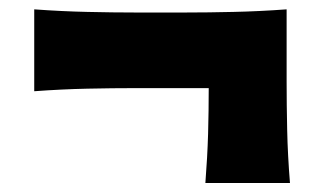

<svg xmlns="http://www.w3.org/2000/svg" viewBox="-20 -559 700 419"><path d="M428.2 -159.7Q432.6 -215.8 434.1 -266.8Q435.5 -317.9 435.5 -366.7H275.9Q226.6 -366.7 170.7 -365.5Q114.7 -364.3 54.7 -359.9V-538.6Q114.7 -534.2 170.7 -533Q226.6 -531.7 275.9 -531.7H384.3Q433.6 -531.7 489.5 -533Q545.4 -534.2 605.5 -538.6V-380.9Q605.5 -331.5 606.7 -275.6Q607.9 -219.7 612.8 -159.7Z"/></svg>

Font: Pinar-DS2-FD ExtraBold
Style: Regular
Weight: 800
Designer: Amin Abedi
Version: Version 3.000